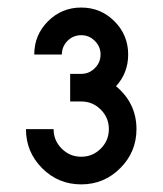

<svg xmlns="http://www.w3.org/2000/svg" viewBox="-20 -479 431 509"><path d="M195.3 9.8Q134.3 9.8 91.6 -33.2Q48.8 -76.2 48.8 -136.7H122.1Q122.1 -106.4 143.6 -85Q165 -63.5 195.3 -63.5Q225.6 -63.5 247.1 -85Q268.6 -106.4 268.6 -136.7Q268.6 -167 247.1 -188.5Q225.6 -210 195.3 -210H166V-283.2H195.3Q216.3 -283.2 231.4 -298.3Q246.6 -313.5 246.6 -334.5Q246.6 -355.5 231.4 -370.6Q216.3 -385.7 195.3 -385.7Q173.8 -385.7 158.9 -370.6Q144 -355.5 144 -334.5H70.8Q70.8 -386.2 107.2 -422.6Q143.6 -459 195.3 -459Q247.1 -459 283.4 -422.6Q319.8 -386.2 319.8 -334.5Q319.8 -285.6 287.6 -250.5Q341.8 -205.1 341.8 -136.7Q341.8 -76.2 298.8 -33.2Q255.9 9.8 195.3 9.8Z"/></svg>

Font: Catrinity
Style: Regular
Weight: 400
Designer: Alexander Lange
Foundry: High-Logic / Made with FontCreator
Version: Version 2.090;May 20, 2024;FontCreator 15.0.0.2974 64-bit